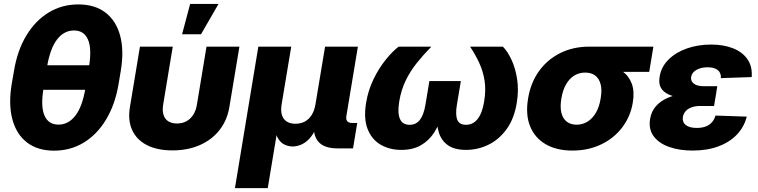

<svg xmlns="http://www.w3.org/2000/svg" viewBox="-20 -762 3895 986"><path d="M257.8 11.7Q173.8 11.7 119.1 -30Q64.5 -71.8 43.7 -148.7Q22.9 -225.6 40 -330.1L51.8 -397.5Q68.8 -502.4 115 -579.1Q161.1 -655.8 229.5 -697.5Q297.9 -739.3 382.3 -739.3Q466.8 -739.3 521.5 -697.5Q576.2 -655.8 596.9 -579.1Q617.7 -502.4 600.1 -397.5L588.9 -330.1Q571.3 -225.6 525.1 -148.7Q479 -71.8 410.6 -30Q342.3 11.7 257.8 11.7ZM280.3 -122.1Q332 -122.1 367.7 -168.9Q403.3 -215.8 418.5 -308.6L437 -418.9Q452.1 -511.7 431.9 -558.6Q411.6 -605.5 359.9 -605.5Q308.1 -605.5 272.5 -558.6Q236.8 -511.7 221.7 -418.9L203.6 -308.6Q188 -215.8 208.3 -168.9Q228.5 -122.1 280.3 -122.1ZM174.8 -300.8 195.8 -426.8H463.4L442.4 -300.8Z M865.7 10.3Q786.6 10.3 733.9 -17.1Q681.2 -44.4 658.4 -94.7Q635.7 -145 647.5 -213.9L698.7 -522.5H867.2L817.9 -224.6Q813 -194.3 819.6 -172.6Q826.2 -150.9 843.8 -139.4Q861.3 -127.9 888.7 -127.9Q916.5 -127.9 937.5 -139.4Q958.5 -150.9 972.4 -172.6Q986.3 -194.3 991.2 -224.6L1040.5 -522.5H1209.5L1158.2 -213.9Q1147 -145 1107.7 -94.7Q1068.4 -44.4 1006.6 -17.1Q944.8 10.3 865.7 10.3ZM915 -585.9 956.5 -741.7H1102.1L1012.2 -585.9Z M1186.5 204.1 1306.6 -522.5H1475.6L1426.3 -226.6Q1420.9 -193.8 1427.7 -171.6Q1434.6 -149.4 1452.4 -137.9Q1470.2 -126.5 1497.1 -126.5Q1524.4 -126.5 1545.7 -137.9Q1566.9 -149.4 1580.8 -171.9Q1594.7 -194.3 1600.1 -226.6L1649.4 -522.5H1817.9L1758.8 -166.5Q1755.9 -148.4 1763.4 -139.4Q1771 -130.4 1789.6 -130.4H1814.5L1793 0H1713.4Q1641.1 0 1612.1 -37.8Q1583 -75.7 1594.7 -146.5L1603 -195.8H1628.4Q1619.6 -141.1 1603.5 -105Q1587.4 -68.8 1567.1 -48.1Q1546.9 -27.3 1525.1 -18.6Q1503.4 -9.8 1483.4 -9.8Q1462.4 -9.8 1442.9 -18.6Q1423.3 -27.3 1409.7 -48.3Q1396 -69.3 1391.6 -105.2Q1387.2 -141.1 1396 -195.8H1421.4L1355 204.1Z M2041 7.8Q1981.4 7.8 1935.5 -18.6Q1889.6 -44.9 1868.2 -98.6Q1846.7 -152.3 1859.9 -233.4Q1870.6 -298.3 1898.2 -355.2Q1925.8 -412.1 1960.7 -455.3Q1995.6 -498.5 2027.3 -522.5H2195.3Q2154.8 -481.4 2120.6 -438.7Q2086.4 -396 2063.2 -347.9Q2040 -299.8 2030.3 -241.2Q2020.5 -182.1 2033.7 -151.6Q2046.9 -121.1 2083.5 -121.1Q2117.2 -121.1 2136.7 -147Q2156.2 -172.9 2164.6 -223.1L2185.1 -345.7H2346.7L2326.2 -223.1Q2317.9 -172.9 2328.4 -147Q2338.9 -121.1 2372.6 -121.1Q2409.7 -121.1 2433.3 -151.6Q2457 -182.1 2466.3 -241.2Q2476.1 -299.8 2468.5 -347.9Q2460.9 -396 2441.2 -438.7Q2421.4 -481.4 2394 -522.5H2562.5Q2586.4 -498.5 2606.7 -455.3Q2627 -412.1 2635.7 -355.2Q2644.5 -298.3 2633.8 -233.4Q2620.6 -152.3 2581.5 -98.6Q2542.5 -44.9 2488 -18.6Q2433.6 7.8 2373.5 7.8Q2314 7.8 2280 -16.4Q2246.1 -40.5 2233.4 -82.5Q2220.7 -124.5 2224.1 -177.2H2250.5Q2236.8 -124 2210.2 -82.3Q2183.6 -40.5 2142.1 -16.4Q2100.6 7.8 2041 7.8Z M2919.4 11.2Q2837.9 11.2 2782 -21.5Q2726.1 -54.2 2702.1 -114Q2678.2 -173.8 2691.9 -255.9Q2705.1 -337.4 2748.3 -397.2Q2791.5 -457 2857.7 -489.7Q2923.8 -522.5 3005.9 -522.5H3335.4L3314 -393.1H3084L2984.4 -389.2Q2954.1 -389.2 2929.2 -374Q2904.3 -358.9 2887.2 -329.3Q2870.1 -299.8 2862.8 -255.9Q2855.5 -212.4 2863 -182.4Q2870.6 -152.3 2890.9 -137Q2911.1 -121.6 2940.9 -121.6Q2971.2 -121.6 2996.6 -137Q3022 -152.3 3039.8 -182.4Q3057.6 -212.4 3064.5 -255.9Q3072.3 -299.8 3064.5 -329.3Q3056.6 -358.9 3036.6 -374Q3016.6 -389.2 2986.3 -389.2L2994.6 -441.9Q3048.8 -441.9 3095.7 -431.2Q3142.6 -420.4 3176 -396.2Q3209.5 -372.1 3224.4 -332.3Q3239.3 -292.5 3229.5 -234.4Q3217.8 -163.6 3175.5 -107.9Q3133.3 -52.2 3067.4 -20.5Q3001.5 11.2 2919.4 11.2Z M3536.6 11.2Q3468.3 11.2 3415.8 -7.6Q3363.3 -26.4 3336.7 -62.5Q3310.1 -98.6 3318.4 -150.9Q3325.2 -190.9 3348.9 -217.3Q3372.6 -243.7 3408.4 -259.3Q3444.3 -274.9 3488.3 -281.5Q3532.2 -288.1 3579.1 -288.1H3658.7L3647 -217.8H3576.2Q3551.8 -217.8 3532.7 -211.2Q3513.7 -204.6 3502 -192.1Q3490.2 -179.7 3486.8 -161.6Q3482.9 -135.3 3501.5 -120.1Q3520 -105 3558.6 -105Q3584.5 -105 3603.8 -112.3Q3623 -119.6 3635.7 -133.8Q3648.4 -147.9 3654.3 -168.5L3814.9 -163.1Q3801.8 -110.4 3764.4 -71Q3727.1 -31.7 3669.2 -10.3Q3611.3 11.2 3536.6 11.2ZM3578.6 -253.9Q3526.9 -253.9 3485.1 -258.8Q3443.4 -263.7 3414.8 -276.4Q3386.2 -289.1 3373.8 -311.5Q3361.3 -334 3367.7 -369.1Q3376 -419.4 3413.3 -456.3Q3450.7 -493.2 3507.6 -513.2Q3564.5 -533.2 3631.3 -533.2Q3695.8 -533.2 3744.1 -514.2Q3792.5 -495.1 3818.4 -458Q3844.2 -420.9 3840.3 -366.2L3682.1 -360.8Q3683.6 -388.2 3665.8 -402.3Q3647.9 -416.5 3613.8 -416.5Q3580.6 -416.5 3556.9 -403.3Q3533.2 -390.1 3529.3 -367.2Q3525.9 -346.2 3542.7 -332.8Q3559.6 -319.3 3593.8 -319.3H3663.6L3652.8 -253.9Z"/></svg>

Font: Inter 28pt ExtraBold
Style: Italic
Weight: 800
Italic angle: -9.3988°
Designer: Rasmus Andersson
Foundry: rsms
Version: Version 4.001;git-66647c0bb